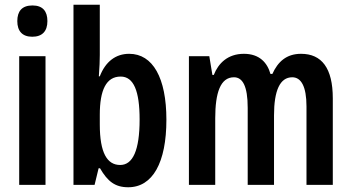

<svg xmlns="http://www.w3.org/2000/svg" viewBox="-20 -780 1480 810"><path d="M117 -757C72 -757 53 -732 53 -691C53 -649 74 -625 116 -625C158 -625 180 -648 180 -691C180 -732 161 -757 117 -757ZM172 -543H61V0H172Z M401 -548V-760H290V0H379L396 -70H402C434 -15 465 10 521 10C624 10 682 -94 682 -275C682 -451 625 -553 525 -553C468 -553 425 -520 401 -458H397C400 -496 401 -527 401 -548ZM489 -457C544 -457 569 -396 569 -276C569 -145 540 -84 487 -84C432 -84 401 -135 401 -255V-296C401 -400 428 -457 489 -457Z M1250 -553C1188 -553 1152 -519 1129 -468H1121C1108 -515 1075 -553 1009 -553C941 -553 901 -513 882 -464H876L863 -543H777V0H888V-281C888 -389 910 -454 967 -454C1003 -454 1025 -418 1025 -325V0H1136V-293C1136 -398 1161 -454 1213 -454C1250 -454 1273 -416 1273 -331V0H1384V-365C1384 -493 1337 -553 1250 -553Z"/></svg>

Font: Noto Sans Hebrew ExtraCondensed SemiBold
Style: Regular
Weight: 600
Width: 2
Designer: Ben Nathan
Foundry: Google LLC
Version: Version 3.001